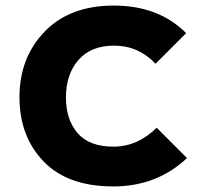

<svg xmlns="http://www.w3.org/2000/svg" viewBox="-20 -660 719 690"><path d="M543 -201 652 -92Q544 10 387 10Q223 10 136.5 -80Q50 -170 50 -311Q50 -453 140.5 -546.5Q231 -640 389 -640Q550 -640 649 -541L539 -431Q477 -496 390 -496Q307 -496 262 -444.5Q217 -393 217 -310Q217 -230 259 -181.5Q301 -133 388 -133Q474 -133 543 -201Z"/></svg>

Font: Sinkin Sans 700 Bold
Style: Bold
Weight: 700
Designer: Keith Bates
Foundry: K-Type
Version: Sinkin Sans (version 1.0)  by Keith Bates   •   © 2014   www